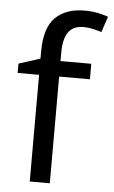

<svg xmlns="http://www.w3.org/2000/svg" viewBox="-54 -802 496 839"><g transform="rotate(5 193.5 -382.5)"><path d="M332 -468H197V0H109V-468H15V-509L109 -539V-570Q109 -674 155 -719.5Q201 -765 283 -765Q315 -765 341.5 -759.5Q368 -754 387 -747L364 -678Q348 -683 327 -688Q306 -693 284 -693Q240 -693 218.5 -663.5Q197 -634 197 -571V-536H332Z"/></g></svg>

Font: Noto Sans Masaram Gondi
Style: Regular
Weight: 400
Designer: Ek Type & Mukund Gokhale
Foundry: Ek Type
Version: Version 1.004; ttfautohint (v1.8.4.7-5d5b)